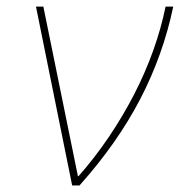

<svg xmlns="http://www.w3.org/2000/svg" viewBox="-20 -566 563 586"><path d="M200.2 0 89.8 -545.9H112.3L217.8 -28.3H219.7Q270 -85.4 312.5 -148.4Q355 -211.4 389.2 -277.6Q423.3 -343.8 447.5 -411.4Q471.7 -479 485.4 -545.9H508.8Q477.5 -397 407.5 -262.7Q337.4 -128.4 222.7 0Z"/></svg>

Font: Inter Tight Thin
Style: Italic
Weight: 250
Italic angle: -9.39999°
Designer: Rasmus Andersson
Foundry: rsms
Version: Version 3.004